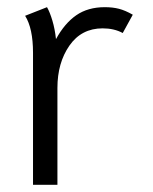

<svg xmlns="http://www.w3.org/2000/svg" viewBox="-20 -515 425 535"><path d="M72 -368Q72 -436 50 -471L111 -495Q119 -481 126 -457.5Q133 -434 136 -406Q160 -450 192.5 -472.5Q225 -495 272 -495Q294 -495 311.5 -490.5Q329 -486 350 -474L322 -423Q298 -436 266 -436Q207 -436 173.5 -388Q140 -340 140 -270V0H72Z"/></svg>

Font: Niramit Light
Style: Regular
Weight: 300
Designer: Katatrad Aksorn Co.,Ltd.
Foundry: Cadson Demak Co.,Ltd.
Version: Version 1.000; ttfautohint (v1.6)